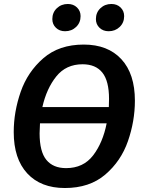

<svg xmlns="http://www.w3.org/2000/svg" viewBox="-20 -930 723 965"><path d="M658 -424Q658 -321 623 -220.5Q588 -120 509 -52.5Q430 15 306 15Q185 15 117 -58.5Q49 -132 49 -266Q49 -368 84 -468.5Q119 -569 198 -637.5Q277 -706 401 -706Q522 -706 590 -632.5Q658 -559 658 -424ZM193 -392H527Q528 -406 528 -433Q528 -523 494.5 -565Q461 -607 395 -607Q312 -607 263 -546Q214 -485 193 -392ZM516 -310H181Q179 -274 179 -260Q179 -168 213 -126.5Q247 -85 312 -85Q399 -85 448 -149Q497 -213 516 -310ZM243 -834Q243 -867 265.5 -888.5Q288 -910 321 -910Q349 -910 367 -892.5Q385 -875 385 -849Q385 -816 362.5 -794.5Q340 -773 307 -773Q279 -773 261 -790.5Q243 -808 243 -834ZM462 -834Q462 -867 484.5 -888.5Q507 -910 540 -910Q568 -910 586 -892.5Q604 -875 604 -849Q604 -816 581.5 -794.5Q559 -773 526 -773Q498 -773 480 -790.5Q462 -808 462 -834Z"/></svg>

Font: FiraGO Medium
Style: Italic
Weight: 500
Italic angle: -8°
Designer: bBox Type GmbH
Foundry: bBox Type GmbH
Version: Version 1.001